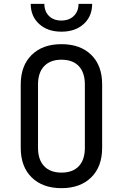

<svg xmlns="http://www.w3.org/2000/svg" viewBox="-20 -970 640 1000"><path d="M300 10Q202 10 145 -46Q88 -102 88 -200V-530Q88 -628 145 -684Q202 -740 300 -740Q398 -740 455 -684.5Q512 -629 512 -531V-200Q512 -102 455 -46Q398 10 300 10ZM300 -71Q359 -71 390.5 -104.5Q422 -138 422 -200V-530Q422 -592 390.5 -625.5Q359 -659 300 -659Q242 -659 210 -625.5Q178 -592 178 -530V-200Q178 -138 210 -104.5Q242 -71 300 -71ZM300 -805Q228 -805 184 -845Q140 -885 140 -950H211Q211 -911 235 -887Q259 -863 299 -863Q340 -863 364.5 -887Q389 -911 389 -950H460Q460 -885 416 -845Q372 -805 300 -805Z"/></svg>

Font: Tiny
Style: Regular
Weight: 400
Designer: Philipp Nurullin, Konstantin Bulenkov
Foundry: JetBrains
Version: Version 2.251; ttfautohint (v1.8.4.7-5d5b)